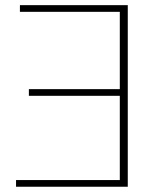

<svg xmlns="http://www.w3.org/2000/svg" viewBox="-20 -710 625 730"><path d="M41 0V-25.4H435.5V-345.7H89.8V-371.1H435.5V-665H55.7V-690.4H465.8V0Z"/></svg>

Font: Gothic A1 Thin
Style: Regular
Weight: 250
Designer: HanYang I&C Co.,Ltd.
Foundry: HanYang I&C Co.,Ltd.
Version: Version 2.50